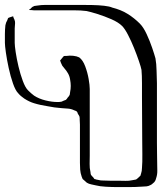

<svg xmlns="http://www.w3.org/2000/svg" viewBox="-31 -613 662 783"><path d="M598 130Q594 133 590.5 136.5Q587 140 582 142Q575 146 566.5 147Q558 148 550 148Q536 149 521 149.5Q506 150 491 150Q476 150 451 150Q426 150 400.5 148.5Q375 147 360 143Q352 141 341.5 139Q331 137 323 132Q321 130 318 127.5Q315 125 313 123L306 117Q305 115 304 112Q303 109 302 107Q297 93 296 79Q295 65 295 51V-85Q295 -95 295 -105Q295 -115 294 -125Q294 -128 294 -131.5Q294 -135 293 -138Q292 -140 290.5 -143Q289 -146 287 -148Q286 -150 285 -153.5Q284 -157 282 -158Q281 -160 277.5 -161Q274 -162 272 -163Q260 -169 247 -170Q234 -171 220 -172Q206 -173 191 -175Q176 -177 162 -180Q149 -182 135 -185Q121 -188 108 -192Q88 -198 68 -211Q53 -221 43 -233Q32 -244 22 -272.5Q12 -301 4.5 -335.5Q-3 -370 -7 -398.5Q-11 -427 -11 -438Q-11 -456 -11 -474Q-11 -492 -9 -510Q-8 -516 -6 -521Q-4 -526 -1 -531Q0 -533 0.5 -535.5Q1 -538 2 -539Q4 -541 9.5 -542.5Q15 -544 17 -545Q19 -545 20 -546Q21 -547 22 -546Q24 -546 24 -541Q26 -538 27.5 -534Q29 -530 30 -526Q31 -519 30 -511.5Q29 -504 29 -497V-438Q29 -427 33 -400Q37 -373 44.5 -341.5Q52 -310 62 -283Q72 -256 83 -245Q89 -239 95 -233.5Q101 -228 108 -223Q128 -210 154.5 -203.5Q181 -197 203 -197Q206 -197 209.5 -197Q213 -197 217 -198Q220 -198 223.5 -200Q227 -202 230 -203Q232 -204 234.5 -204.5Q237 -205 238 -206Q240 -208 242 -210.5Q244 -213 245 -215Q247 -217 249 -219.5Q251 -222 252 -224Q254 -227 254 -231Q254 -235 255 -238Q260 -262 255 -288Q253 -302 246.5 -313.5Q240 -325 231 -335Q230 -337 227.5 -339.5Q225 -342 223 -345Q221 -348 220 -351.5Q219 -355 217 -358Q217 -360 215.5 -362.5Q214 -365 214 -366Q215 -368 218.5 -371.5Q222 -375 223 -377Q224 -378 225.5 -380Q227 -382 228 -383Q230 -385 234.5 -385Q239 -385 241 -385Q253 -387 267.5 -385.5Q282 -384 292 -379Q307 -368 316.5 -342.5Q326 -317 330.5 -291Q335 -265 335 -250V22Q335 38 334.5 55Q334 72 338 89Q338 91 338.5 94.5Q339 98 340 100Q342 103 344.5 105.5Q347 108 349 110Q350 111 351.5 113.5Q353 116 354 117Q356 118 358 118Q360 118 361 119Q368 120 373.5 121.5Q379 123 385 123Q402 124 419 124Q436 124 452 124Q466 124 480.5 124.5Q495 125 508 122Q512 121 516 120.5Q520 120 524 119Q527 117 530.5 114Q534 111 537 108Q538 107 539 106Q540 105 541 104Q543 102 543 99.5Q543 97 544 96Q546 90 547 84Q548 78 548 72Q550 49 549.5 15.5Q549 -18 549 -40L548 -218Q548 -241 548 -273.5Q548 -306 546 -328Q544 -339 535.5 -364Q527 -389 515.5 -417.5Q504 -446 491 -471Q478 -496 467 -507Q452 -522 423.5 -534.5Q395 -547 366 -556Q337 -565 322 -568Q300 -571 268 -571Q236 -571 213 -571H117Q112 -571 106.5 -571Q101 -571 96 -572Q95 -572 91.5 -572Q88 -572 88 -573Q88 -575 89.5 -575Q91 -575 92 -576Q95 -579 98.5 -582.5Q102 -586 106 -587Q108 -589 112 -589Q116 -589 119 -590Q137 -593 156 -593H262Q273 -593 295.5 -593Q318 -593 344.5 -592.5Q371 -592 393.5 -589.5Q416 -587 427 -582Q443 -578 459.5 -571.5Q476 -565 490 -556Q503 -548 515.5 -538Q528 -528 539 -517Q554 -502 567 -474Q580 -446 589.5 -418Q599 -390 603 -375Q607 -353 607.5 -325Q608 -297 609 -274V-113Q609 -102 609 -79.5Q609 -57 609 -31Q609 -5 609.5 17.5Q610 40 610 51Q610 66 610.5 82Q611 98 606 113Q605 117 603.5 121Q602 125 598 130Z"/></svg>

Font: Rubik Vinyl
Style: Regular
Weight: 400
Designer: Hubert and Fischer, NaN
Foundry: Hubert and Fischer, NaN
Version: Version 2.200